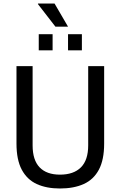

<svg xmlns="http://www.w3.org/2000/svg" viewBox="-20 -1063 688 1095"><path d="M322 12Q245 12 189.5 -13.5Q134 -39 104 -95.5Q74 -152 74 -244V-686H166V-234Q166 -150 206 -108.5Q246 -67 322 -67Q400 -67 441.5 -108.5Q483 -150 483 -234V-686H574V-244Q574 -152 544 -95.5Q514 -39 457.5 -13.5Q401 12 322 12ZM201 -776V-868H280V-776ZM368 -776V-868H447V-776ZM368 -911H296L196 -1040L197 -1043H291Z"/></svg>

Font: Archivo SemiCondensed
Style: Regular
Weight: 400
Width: 4
Designer: Hector Gatti
Foundry: Omnibus-Type
Version: Version 2.001